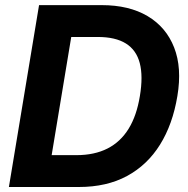

<svg xmlns="http://www.w3.org/2000/svg" viewBox="-20 -748 750 768"><path d="M295.4 0H84L105 -127.4H285.6Q357.4 -127.4 409.7 -153.8Q461.9 -180.2 494.4 -232.9Q526.9 -285.6 539.6 -364.3Q552.7 -442.9 539.1 -495.4Q525.4 -547.9 483.6 -574Q441.9 -600.1 371.1 -600.1H179.7L201.2 -727.5H386.7Q496.1 -727.5 570.3 -683.6Q644.5 -639.6 676.5 -558.1Q708.5 -476.6 689.5 -363.8Q670.9 -251 620.1 -169.4Q569.3 -87.9 488 -43.9Q406.7 0 295.4 0ZM286.1 -727.5 165.5 0H15.6L136.2 -727.5Z"/></svg>

Font: Inter 24pt
Style: Bold Italic
Weight: 700
Italic angle: -9.3988°
Version: Version 4.001;git-66647c0bb